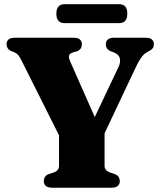

<svg xmlns="http://www.w3.org/2000/svg" viewBox="-20 -876 744 896"><path d="M451 -218 281 -193.5 80.5 -593.5Q71 -613 64 -620.2Q57 -627.5 46 -632.5L32 -638Q21 -642.5 15.8 -651Q10.5 -659.5 10.5 -669.5Q10.5 -684 20 -692Q29.5 -700 50 -700H322.5Q343 -700 352.5 -692Q362 -684 362 -669.5Q362 -644 337 -636L321 -631.5Q305 -626.5 302.2 -617Q299.5 -607.5 308.5 -587L448 -271.5L379 -238.5L533.5 -564.5Q544 -587.5 538.8 -605.5Q533.5 -623.5 509 -632.5L494 -638Q485.5 -641.5 479.8 -649.5Q474 -657.5 474 -669.5Q474 -684 483.5 -692Q493 -700 513 -700H659Q679 -700 688.5 -692Q698 -684 698 -669.5Q698 -658.5 693.2 -651.5Q688.5 -644.5 678 -639L670 -634.5Q660 -630 651.5 -622Q643 -614 633.5 -599Q624 -584 611 -556.5ZM255.5 -258.5H468V-102.5Q468 -90.5 474.5 -83Q481 -75.5 493 -71L514.5 -64Q539 -55 539 -30.5Q539 -16.5 529.5 -8.2Q520 0 500 0H223.5Q203.5 0 194 -8.2Q184.5 -16.5 184.5 -30.5Q184.5 -55 208.5 -64L230 -71Q243 -75.5 249.2 -83Q255.5 -90.5 255.5 -102.5ZM243 -812Q243 -835 253 -845.8Q263 -856.5 281.5 -856.5H535.5Q554.5 -856.5 564.2 -846Q574 -835.5 574 -812.5Q574 -789.5 564.2 -778.8Q554.5 -768 535.5 -768H281.5Q263 -768 253 -778.8Q243 -789.5 243 -812Z"/></svg>

Font: Fraunces ExtraBold
Style: Regular
Weight: 800
Version: Version 1.000;[b76b70a41]